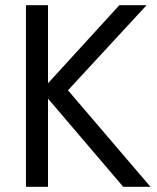

<svg xmlns="http://www.w3.org/2000/svg" viewBox="-20 -720 605 740"><path d="M440 -700H545L242 -372L560 0H455L165 -340V0H80V-700H165V-399Z"/></svg>

Font: renner_400book
Style: Book
Weight: 400
Version: Version 003.000 ; ttfautohint (v0.97) -l 8 -r 50 -G 200 -x 1